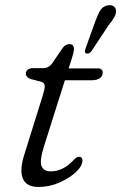

<svg xmlns="http://www.w3.org/2000/svg" viewBox="-20 -716 470 744"><path d="M140.5 -399 98 -410Q80 -417 80 -432Q80 -440.5 87.8 -446.2Q95.5 -452 107 -452H148.5Q167.5 -452 181 -469L222 -529Q233.5 -545 248.5 -545Q266.5 -545 266.5 -526.5Q266.5 -519 264 -509Q261.5 -499 257.5 -487L246 -451H359Q378 -451 378 -434.5Q378 -420.5 366.5 -412.8Q355 -405 335.5 -405H231.5L152.5 -155.5Q132.5 -93.5 140.8 -72.8Q149 -52 176.5 -52Q225 -52 266.5 -97Q274 -104.5 277.5 -106.5Q281 -108.5 286.5 -108.5Q299.5 -108.5 299.5 -94Q299.5 -73 274.2 -49.2Q249 -25.5 210 -8.5Q171 8.5 130 8.5Q81 8.5 68 -25.5Q55 -59.5 75.5 -121L145 -344Q153.5 -370 153.5 -382.2Q153.5 -394.5 140.5 -399ZM349 -632.5Q358 -658 367.2 -674Q376.5 -690 395.5 -695Q410.5 -698 420 -691.8Q429.5 -685.5 429.5 -674Q430 -661.5 421.8 -647.5Q413.5 -633.5 400 -617L333.5 -516.5Q323.5 -505.5 314 -509Q309 -510.5 309.2 -516.2Q309.5 -522 311.5 -528Z"/></svg>

Font: Fraunces 9pt SuperSoft Light
Style: Italic
Weight: 300
Italic angle: -16°
Version: Version 1.000;[b76b70a41]